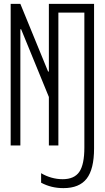

<svg xmlns="http://www.w3.org/2000/svg" viewBox="-20 -750 540 990"><path d="M307 220Q275 220 246.5 213Q218 206 192 192V143Q217 158 245.5 166Q274 174 303 174Q363 174 389 136Q415 98 415 11V-685H281V0H232V-250L89 -599H85V0H35V-730H85L228 -381H232V-730H465V15Q465 122 427 171Q389 220 307 220Z"/></svg>

Font: M PLUS 1 Code Light
Style: Regular
Weight: 300
Designer: Coji Morishita
Foundry: UNDERFOREST DESIGN
Version: Version 1.002